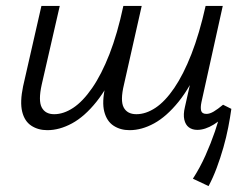

<svg xmlns="http://www.w3.org/2000/svg" viewBox="-20 -434 831 649"><path d="M418 6Q387 6 364 -9Q341 -24 332.5 -56.5Q324 -89 336 -142L397 -414H459L399 -148Q386 -94 398 -71Q410 -48 441 -48Q473 -48 505.5 -69.5Q538 -91 569 -136.5Q600 -182 627 -251Q654 -320 675 -414H717Q692 -300 658 -220Q624 -140 583.5 -90Q543 -40 501 -17Q459 6 418 6ZM140 6Q109 6 86 -9Q63 -24 55 -56.5Q47 -89 58 -142L120 -414H182L121 -148Q109 -94 121 -71Q133 -48 163 -48Q195 -48 227.5 -69.5Q260 -91 291.5 -136.5Q323 -182 350 -251Q377 -320 397 -414H439Q415 -300 380.5 -220Q346 -140 306 -90Q266 -40 223.5 -17Q181 6 140 6ZM685 195 632 170Q656 133 674.5 91.5Q693 50 706.5 10.5Q720 -29 728 -63L762 -66Q758 -37 751.5 -3.5Q745 30 735 65Q725 100 712.5 133.5Q700 167 685 195ZM647 5Q630 5 618.5 -3.5Q607 -12 603 -29.5Q599 -47 605 -72L682 -414H733L661 -89Q657 -70 660 -59.5Q663 -49 678 -49Q689 -49 702.5 -57Q716 -65 734 -80L762 -66Q732 -31 702.5 -13Q673 5 647 5Z"/></svg>

Font: Ysabeau Office
Style: Italic
Weight: 400
Italic angle: -12°
Designer: Christian Thalmann (Catharsis Fonts)
Version: Version 2.001;gftools[0.9.30]; featfreeze: tnum,lnum,ss02